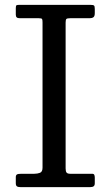

<svg xmlns="http://www.w3.org/2000/svg" viewBox="-20 -770 455 790"><path d="M250 -677Q250 -689.5 253.5 -692.2Q257 -695 269 -695H349Q358.5 -695 364.2 -699Q370 -703 370 -716V-733Q370 -744.5 366.8 -747.2Q363.5 -750 352 -750H60Q51.5 -750 48.2 -748.5Q45 -747 45 -737V-710Q45 -702 48.8 -698.5Q52.5 -695 62 -695H140Q151.5 -695 153.2 -691.5Q155 -688 155 -678V-80Q155 -63 144.5 -59Q134 -55 121 -55H68Q54 -55 49.5 -52Q45 -49 45 -41V-16Q45 -6.5 49.8 -3.2Q54.5 0 65 0H350Q360.5 0 365.2 -3.5Q370 -7 370 -16V-39Q370 -46 368 -50.5Q366 -55 359 -55H269Q258 -55 254 -59.8Q250 -64.5 250 -77Z"/></svg>

Font: Besley
Style: Regular
Weight: 400
Designer: Owen Earl
Foundry: indestructible type*
Version: Version 4.000